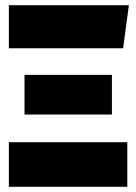

<svg xmlns="http://www.w3.org/2000/svg" viewBox="-20 -716 522 736"><path d="M474 -696 452 -531H14V-696ZM409 -429V-277H74V-429ZM468 -171V0H14V-171Z"/></svg>

Font: Fira Sans Condensed Black
Style: Regular
Weight: 900
Width: 3
Designer: Carrois Corporate & Edenspiekermann AG
Foundry: Carrois Corporate GbR & Edenspiekermann AG
Version: Version 4.203